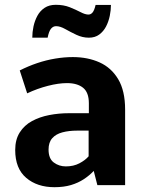

<svg xmlns="http://www.w3.org/2000/svg" viewBox="-20 -778 602 807"><path d="M209 8.8Q136.2 8.8 90.1 -30.5Q43.9 -69.8 43.9 -147.5Q43.9 -191.4 63 -221.4Q82 -251.5 114.3 -269Q146.5 -286.6 187 -294.4Q227.5 -302.2 270 -302.2H353.5V-343.8Q353.5 -389.6 329.1 -409.2Q304.7 -428.7 261.7 -428.7Q226.1 -428.7 181.4 -417.2Q136.7 -405.8 94.2 -385.7L63 -481.9Q98.6 -500 136.2 -512.7Q173.8 -525.4 211.9 -531.7Q250 -538.1 286.1 -538.1Q348.6 -538.1 398.2 -515.9Q447.8 -493.7 476.8 -445.1Q505.9 -396.5 505.9 -316.9V0H389.2L374 -59.6Q355.5 -40 332 -24.7Q308.6 -9.3 278.3 -0.2Q248 8.8 209 8.8ZM256.8 -78.6Q289.1 -78.6 313.7 -91.6Q338.4 -104.5 352.5 -121.1V-229H304.7Q269.5 -229 242.2 -221.7Q214.8 -214.4 199.5 -197Q184.1 -179.7 184.1 -149.4Q184.1 -111.3 206.1 -95Q228 -78.6 256.8 -78.6ZM115.7 -619.6Q115.7 -643.1 120.8 -667Q126 -690.9 137.2 -711.7Q148.4 -732.4 167.5 -745.1Q186.5 -757.8 214.4 -757.8Q247.6 -757.8 273.2 -747.6Q298.8 -737.3 318.4 -727.1Q337.9 -716.8 351.6 -716.8Q361.8 -716.8 369.1 -725.6Q376.5 -734.4 381.8 -757.3H446.3Q446.3 -735.4 441.4 -711.4Q436.5 -687.5 425.8 -666.7Q415 -646 397.2 -632.8Q379.4 -619.6 353.5 -619.6Q326.7 -619.6 301.3 -631.6Q275.9 -643.6 254.4 -655.8Q232.9 -668 215.8 -668Q203.1 -668 194.3 -657.2Q185.5 -646.5 180.2 -619.6Z"/></svg>

Font: Comme
Style: Bold
Weight: 700
Version: Version 1.000;gftools[0.9.27]